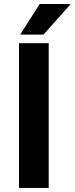

<svg xmlns="http://www.w3.org/2000/svg" viewBox="-20 -923 368 943"><path d="M73.2 -710.9V0H219.2V-710.9ZM193.4 -752.9 327.6 -903.3H174.8L79.1 -752.9Z"/></svg>

Font: Vazirmatn
Style: Bold
Weight: 700
Designer: Saber Rastikerdar
Foundry: Saber Rastikerdar
Version: Version 33.003